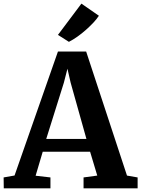

<svg xmlns="http://www.w3.org/2000/svg" viewBox="-34 -1029 772 1049"><path d="M45.5 -70.1 282.6 -747.5H436.7L659.8 -69.7L717.9 -59.6V0H422.5V-59.6L497.4 -69.7L458.2 -200.1H199.5L160.6 -68.9L241.6 -59.6V0H-13.4L-14.2 -59.6ZM438.2 -269.9 351.7 -578.3 334.5 -653.5 314.9 -577.1 218.6 -269.9ZM342.8 -800.6H342.1L282.6 -838.4L410.8 -1009.2L506.3 -943Q495.6 -926.2 477.1 -906.2Q458.5 -886.3 435.8 -866.1Q413.1 -845.9 388.9 -828.8Q364.7 -811.7 342.8 -800.6Z"/></svg>

Font: Merriweather 7pt Light
Style: Regular
Weight: 300
Designer: Eben Sorkin
Foundry: Eben Sorkin
Version: Version 2.200;gftools[0.9.31]